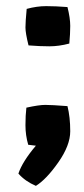

<svg xmlns="http://www.w3.org/2000/svg" viewBox="-20 -474 275 626"><path d="M200 -451Q209 -415 209 -389.5Q209 -364 206 -332Q172 -323 141 -323Q110 -323 73 -326Q63 -366 63 -384.5Q63 -403 67 -445Q100 -454 130.5 -454Q161 -454 200 -451ZM200 -128Q209 -92 209 -46Q209 0 170 55.5Q131 111 97 132Q62 117 40 92Q53 53 97 1L72 -2Q63 -33 63 -65.5Q63 -98 66 -123Q107 -132 127.5 -132Q148 -132 200 -128Z"/></svg>

Font: Inika
Style: Bold
Weight: 700
Version: Version 1.001